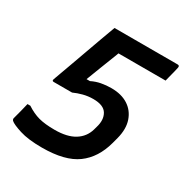

<svg xmlns="http://www.w3.org/2000/svg" viewBox="-166 -834 951 988"><g transform="rotate(30 309.5 -340.0)"><path d="M233 -700H608Q621 -700 618 -686Q617 -680 612 -660Q607 -640 602 -621Q597 -602 596 -597H316Q314 -591 312 -586Q293 -538 274 -488.5Q255 -439 240 -400H260Q286 -413 314.5 -418.5Q343 -424 375 -424Q434 -424 474 -398.5Q514 -373 530 -326.5Q546 -280 530 -218L521 -184Q494 -83 423.5 -31.5Q353 20 217 20Q135 20 84.5 4Q34 -12 20 -25Q14 -32 16 -39Q24 -68 29.5 -90Q35 -112 41 -137H58Q96 -112 133 -102Q170 -92 228 -92Q302 -92 345.5 -119Q389 -146 403 -195L408 -213Q423 -262 403.5 -295.5Q384 -329 322 -329Q291 -329 262.5 -321.5Q234 -314 210 -303H101Q89 -303 94 -316Q98 -327 109 -357.5Q120 -388 135.5 -430.5Q151 -473 168 -521Q185 -569 202 -615.5Q219 -662 233 -700Z"/></g></svg>

Font: Recursive Sn Lnr St SmB
Style: Italic
Weight: 600
Italic angle: -15°
Version: Version 1.079;hotconv 1.0.112;makeotfexe 2.5.65598; ttfautoh